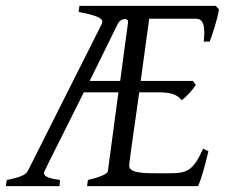

<svg xmlns="http://www.w3.org/2000/svg" viewBox="-37 -635 771 655"><path d="M400 -560 373 -359H269L364 -552C371 -567 383 -570 390 -570C396 -570 400 -567 400 -560ZM674 -119 656 -128C623 -54 601 -44 546 -44H490C436 -44 404 -49 404 -69C404 -80 405 -80 410 -122L438 -320H500C541 -320 564 -316 583 -293C601 -307 618 -326 631 -345L621 -359H443L472 -571H632C649 -571 660 -560 660 -524C660 -516 659 -505 658 -493H678C682 -501 704 -564 710 -603L699 -615H234L231 -594C287 -584 312 -574 312 -561C312 -558 311 -556 310 -553L59 -54C53 -43 47 -33 -14 -21L-17 0H166L168 -21C136 -25 113 -32 113 -44C113 -50 114 -50 249 -320H367L331 -51C330 -43 310 -32 263 -21L260 0H639C649 -23 663 -71 674 -119Z"/></svg>

Font: Temporarium
Style: Italic
Weight: 400
Italic angle: -7°
Version: Version 1.1